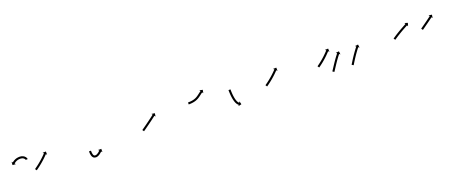

<svg xmlns="http://www.w3.org/2000/svg" viewBox="60 -1038 4305 1826"><g transform="rotate(-20 2213.0 -125.0)"><path d="M212 -207.3C212 -207.1 212 -206.9 212 -206.7L232 -207.3C232 -207.7 232 -208.2 231.9 -208.6C231.9 -208.6 231.9 -208.7 231.9 -208.9C231.9 -209 231.9 -209.2 231.9 -209.2C231.7 -210.7 231.3 -212.3 230.9 -213.9C230.9 -213.9 230.9 -214 230.9 -214.2C230.8 -214.4 230.8 -214.5 230.8 -214.5C230 -217 228.9 -219.4 227.8 -221.8C227.8 -221.8 227.7 -222 227.7 -222.1C227.6 -222.2 227.5 -222.4 227.5 -222.4C225.8 -225.4 223.9 -228.3 221.8 -231.1C221.8 -231.1 221.7 -231.2 221.6 -231.4C221.4 -231.5 221.3 -231.6 221.3 -231.6C218.6 -234.8 215.6 -237.6 212.5 -240.3C212.5 -240.3 212.3 -240.4 212.2 -240.6C212 -240.7 211.8 -240.8 211.8 -240.8C208.1 -243.5 204.1 -245.9 199.9 -248C199.9 -248 199.8 -248.1 199.6 -248.2C199.4 -248.2 199.2 -248.3 199.2 -248.3C194.6 -250.2 189.8 -251.8 185 -253C185 -253 184.8 -253.1 184.7 -253.1C184.5 -253.1 184.3 -253.2 184.3 -253.2C179.2 -254.1 174 -254.7 168.7 -255C168.7 -255 168.6 -255 168.5 -255C168.4 -255 168.2 -255 168.2 -255C162.9 -255 157.6 -254.8 152.3 -254.4C152.3 -254.4 152.2 -254.4 152.1 -254.4C152 -254.4 151.9 -254.3 151.9 -254.3C146.8 -253.7 141.7 -252.8 136.7 -251.7C136.7 -251.7 136.6 -251.6 136.5 -251.6C136.4 -251.6 136.3 -251.6 136.3 -251.6C131.7 -250.3 127.1 -248.8 122.6 -247.2C122.6 -247.2 122.5 -247.1 122.4 -247.1C122.3 -247 122.2 -247 122.2 -247C118.3 -245.3 114.4 -243.5 110.6 -241.5C110.6 -241.5 110.5 -241.5 110.4 -241.4C110.3 -241.4 110.2 -241.4 110.2 -241.4C107.1 -239.6 104 -237.7 100.9 -235.7C100.9 -235.7 100.9 -235.7 100.8 -235.6C100.8 -235.6 100.7 -235.5 100.7 -235.5C98.4 -233.9 96.1 -232.3 93.9 -230.6C93.9 -230.6 93.8 -230.6 93.8 -230.5C93.8 -230.5 93.7 -230.5 93.7 -230.5C92.3 -229.4 90.9 -228.2 89.5 -227.1C89.5 -227.1 89.5 -227 89.5 -227C89.4 -227 89.4 -227 89.4 -227C88.9 -226.6 88.5 -226.2 88 -225.8L79.4 -235.8L77 -203.1L109.7 -200.7L101.1 -210.6C101.5 -211 102 -211.4 102.4 -211.8C102.4 -211.8 102.4 -211.8 102.4 -211.8C102.4 -211.7 102.3 -211.7 102.3 -211.7C103.6 -212.8 104.9 -213.8 106.1 -214.8C106.1 -214.8 106.1 -214.8 106.1 -214.7C106 -214.7 106 -214.7 106 -214.7C108 -216.2 110 -217.7 112.1 -219.1C112.1 -219.1 112 -219.1 112 -219C111.9 -219 111.9 -218.9 111.9 -218.9C114.5 -220.7 117.3 -222.4 120.1 -224C120.1 -224 120 -223.9 119.9 -223.9C119.9 -223.8 119.8 -223.8 119.8 -223.8C123.1 -225.5 126.6 -227.1 130 -228.6C130 -228.6 129.9 -228.5 129.8 -228.5C129.7 -228.5 129.6 -228.4 129.6 -228.4C133.5 -229.9 137.5 -231.2 141.6 -232.3C141.6 -232.3 141.5 -232.2 141.4 -232.2C141.2 -232.2 141.1 -232.2 141.1 -232.2C145.5 -233.2 150 -233.9 154.4 -234.5C154.4 -234.5 154.3 -234.5 154.2 -234.5C154.1 -234.5 154 -234.5 154 -234.5C158.7 -234.8 163.4 -235 168.1 -235C168.1 -235 168 -235 167.9 -235C167.7 -235 167.6 -235 167.6 -235C172 -234.8 176.4 -234.3 180.8 -233.5C180.8 -233.5 180.6 -233.5 180.4 -233.5C180.3 -233.6 180.1 -233.6 180.1 -233.6C184 -232.6 187.9 -231.4 191.6 -229.8C191.6 -229.8 191.4 -229.9 191.2 -230C191.1 -230.1 190.9 -230.2 190.9 -230.2C194.1 -228.5 197.2 -226.7 200.2 -224.6C200.2 -224.6 200 -224.7 199.9 -224.8C199.7 -224.9 199.6 -225 199.6 -225C201.9 -223 204.2 -220.8 206.3 -218.5C206.3 -218.5 206.2 -218.6 206.1 -218.7C205.9 -218.9 205.8 -219 205.8 -219C207.4 -217 208.8 -214.9 210.1 -212.6C210.1 -212.6 210 -212.8 209.9 -212.9C209.8 -213.1 209.7 -213.2 209.7 -213.2C210.5 -211.7 211.2 -210 211.7 -208.4C211.7 -208.4 211.7 -208.5 211.6 -208.7C211.6 -208.8 211.5 -209 211.5 -209C211.7 -208.3 211.9 -207.5 212 -206.7C212 -206.7 212 -206.9 212 -207C212 -207.1 212 -207.3 212 -207.3Z M266.7 -95.4C266.2 -95 265.6 -94.7 265.1 -94.3L276.4 -77.8C277 -78.2 277.5 -78.6 278.1 -78.9L278.1 -79L278.1 -79C279.6 -80 281.1 -81.1 282.7 -82.1L282.7 -82.2L282.7 -82.2C285.1 -83.8 287.4 -85.5 289.8 -87.2L289.8 -87.2L289.8 -87.2C292.8 -89.4 295.9 -91.6 298.9 -93.8L298.9 -93.9L299 -93.9C302.5 -96.5 306.1 -99.2 309.6 -101.9C309.6 -101.9 309.6 -101.9 309.6 -101.9C309.6 -101.9 309.7 -101.9 309.7 -101.9C313.6 -104.9 317.5 -108 321.4 -111C321.4 -111 321.4 -111 321.4 -111C321.4 -111 321.5 -111.1 321.5 -111.1C325.6 -114.4 329.7 -117.7 333.8 -121C333.8 -121 333.9 -121 333.9 -121.1C333.9 -121.1 333.9 -121.1 333.9 -121.1C338.1 -124.6 342.3 -128.1 346.5 -131.6C346.5 -131.6 346.5 -131.6 346.5 -131.6C346.5 -131.7 346.5 -131.7 346.5 -131.7C350.7 -135.2 354.8 -138.8 358.9 -142.5C358.9 -142.5 358.9 -142.5 358.9 -142.5C358.9 -142.5 359 -142.5 359 -142.5C362.9 -146 366.8 -149.6 370.7 -153.2C370.7 -153.2 370.8 -153.2 370.8 -153.2C370.8 -153.2 370.8 -153.2 370.8 -153.2C374.4 -156.6 378 -160 381.6 -163.4C381.6 -163.4 381.6 -163.4 381.6 -163.4C381.6 -163.4 381.7 -163.5 381.7 -163.5C384.9 -166.5 388 -169.6 391.2 -172.8L391.2 -172.8L391.2 -172.8C393.9 -175.4 396.5 -178.1 399.2 -180.8L399.2 -180.8L399.2 -180.8C401.2 -182.9 403.2 -185 405.2 -187L405.3 -187.1L405.3 -187.1C406.6 -188.4 407.8 -189.8 409.1 -191.1L409.1 -191.1L409.1 -191.1C409.6 -191.6 410 -192.1 410.5 -192.6L420.1 -183.5L419.1 -216.3L386.3 -215.3L395.9 -206.3C395.5 -205.8 395 -205.3 394.6 -204.8L394.6 -204.8L394.6 -204.9C393.3 -203.5 392.1 -202.2 390.8 -200.9L390.8 -200.9L390.8 -200.9C388.9 -198.9 386.9 -196.8 384.9 -194.8L384.9 -194.8L384.9 -194.8C382.3 -192.2 379.7 -189.6 377.1 -187L377.1 -187L377.2 -187C374 -183.9 370.9 -180.9 367.8 -177.9C367.8 -177.9 367.8 -177.9 367.8 -177.9C367.8 -177.9 367.8 -177.9 367.8 -177.9C364.3 -174.5 360.7 -171.2 357.2 -167.9C357.2 -167.9 357.2 -167.9 357.2 -167.9C357.2 -167.9 357.2 -167.9 357.2 -167.9C353.4 -164.4 349.5 -160.9 345.6 -157.4C345.6 -157.4 345.6 -157.4 345.6 -157.4C345.7 -157.4 345.7 -157.4 345.7 -157.4C341.6 -153.9 337.6 -150.3 333.5 -146.8C333.5 -146.8 333.5 -146.8 333.5 -146.8C333.5 -146.9 333.5 -146.9 333.5 -146.9C329.4 -143.4 325.3 -139.9 321.1 -136.5C321.1 -136.5 321.2 -136.5 321.2 -136.5C321.2 -136.5 321.2 -136.5 321.2 -136.5C317.2 -133.2 313.1 -130 309 -126.7C309 -126.7 309 -126.7 309 -126.7C309 -126.7 309.1 -126.7 309.1 -126.7C305.2 -123.7 301.4 -120.7 297.5 -117.8C297.5 -117.8 297.5 -117.8 297.5 -117.8C297.5 -117.8 297.5 -117.8 297.5 -117.8C294 -115.2 290.6 -112.5 287 -109.9L287.1 -109.9L287.1 -110C284.1 -107.8 281.1 -105.6 278.1 -103.4L278.1 -103.5L278.1 -103.5C275.8 -101.8 273.5 -100.2 271.2 -98.5L271.2 -98.5L271.2 -98.5C269.7 -97.5 268.2 -96.4 266.7 -95.4L266.7 -95.4Z M825 -75C825 -75.6 825 -76.3 825 -76.9L805 -77C805 -76.3 805 -75.7 805 -75C805 -75 805 -75 805 -75C805 -75 805 -75 805 -75C805 -73.1 805 -71.3 805.1 -69.5C805.1 -69.5 805.1 -69.4 805.1 -69.4C805.1 -69.4 805.1 -69.4 805.1 -69.4C805.1 -66.5 805.3 -63.7 805.4 -60.8C805.4 -60.8 805.4 -60.8 805.4 -60.7C805.4 -60.7 805.4 -60.6 805.4 -60.6C805.7 -57 806.1 -53.3 806.5 -49.7C806.5 -49.7 806.5 -49.6 806.5 -49.5C806.5 -49.5 806.5 -49.4 806.5 -49.4C807.2 -45.1 808 -40.9 808.9 -36.7C808.9 -36.7 808.9 -36.6 809 -36.5C809 -36.4 809 -36.2 809 -36.2C810.3 -31.7 811.9 -27.3 813.7 -23C813.7 -23 813.8 -22.8 813.9 -22.6C814 -22.4 814.1 -22.2 814.1 -22.2C816.4 -18 819.2 -14.1 822.5 -10.6C822.5 -10.6 822.8 -10.4 823.1 -10.1C823.4 -9.8 823.7 -9.6 823.7 -9.6C827.5 -6.6 831.8 -4.4 836.4 -2.8C836.4 -2.8 836.7 -2.7 837 -2.6C837.3 -2.6 837.7 -2.5 837.7 -2.5C842.6 -1.5 847.6 -1.1 852.6 -1C852.6 -1 852.9 -1 853.2 -1.1C853.5 -1.1 853.8 -1.1 853.8 -1.1C858.6 -1.6 863.4 -2.7 868 -4.3C868 -4.3 868.2 -4.3 868.3 -4.4C868.5 -4.5 868.7 -4.5 868.7 -4.5C873.1 -6.4 877.3 -8.5 881.4 -10.8C881.4 -10.8 881.5 -10.9 881.6 -10.9C881.7 -11 881.8 -11 881.8 -11C885.4 -13.3 889 -15.7 892.5 -18.3C892.5 -18.3 892.6 -18.3 892.6 -18.4C892.7 -18.4 892.7 -18.4 892.7 -18.4C895.6 -20.7 898.5 -23 901.4 -25.3C901.4 -25.3 901.4 -25.3 901.4 -25.4C901.4 -25.4 901.5 -25.4 901.5 -25.4C903.6 -27.3 905.8 -29.2 907.9 -31.1C907.9 -31.1 907.9 -31.1 907.9 -31.1C908 -31.1 908 -31.2 908 -31.2C909.3 -32.4 910.7 -33.7 912 -34.9L912 -34.9L912.1 -35C912.5 -35.4 913 -35.8 913.4 -36.3L922.6 -26.8L923.2 -59.6L890.4 -60.2L899.6 -50.7C899.1 -50.3 898.7 -49.8 898.2 -49.4L898.2 -49.4L898.3 -49.4C897 -48.2 895.7 -47 894.4 -45.9C894.4 -45.9 894.4 -45.9 894.5 -45.9C894.5 -45.9 894.5 -45.9 894.5 -45.9C892.5 -44.1 890.5 -42.3 888.4 -40.6C888.4 -40.6 888.5 -40.6 888.5 -40.6C888.5 -40.7 888.6 -40.7 888.6 -40.7C885.9 -38.5 883.3 -36.4 880.6 -34.3C880.6 -34.3 880.6 -34.4 880.7 -34.4C880.7 -34.4 880.8 -34.5 880.8 -34.5C877.6 -32.2 874.4 -30 871.2 -28C871.2 -28 871.2 -28 871.3 -28.1C871.4 -28.2 871.5 -28.2 871.5 -28.2C868.1 -26.3 864.6 -24.5 860.9 -23C860.9 -23 861.1 -23 861.3 -23.1C861.5 -23.2 861.6 -23.2 861.6 -23.2C858.4 -22.2 855 -21.3 851.6 -21C851.6 -21 851.9 -21 852.2 -21C852.5 -21 852.8 -21 852.8 -21C849 -21.1 845.3 -21.4 841.6 -22.1C841.5 -22.1 841.9 -22 842.2 -21.9C842.5 -21.8 842.9 -21.7 842.9 -21.7C840.3 -22.6 838 -23.8 835.8 -25.4C835.8 -25.5 836.1 -25.2 836.4 -24.9C836.7 -24.6 837 -24.4 837 -24.4C834.9 -26.6 833.1 -29.2 831.6 -31.9C831.6 -31.9 831.7 -31.7 831.8 -31.4C832 -31.2 832.1 -31 832.1 -31C830.6 -34.5 829.3 -38 828.3 -41.6C828.3 -41.6 828.3 -41.5 828.4 -41.4C828.4 -41.3 828.4 -41.2 828.4 -41.2C827.6 -44.9 826.9 -48.6 826.3 -52.3C826.3 -52.3 826.3 -52.3 826.3 -52.2C826.4 -52.1 826.4 -52 826.4 -52C826 -55.4 825.6 -58.7 825.4 -62.1C825.4 -62.1 825.4 -62.1 825.4 -62C825.4 -62 825.4 -61.9 825.4 -61.9C825.3 -64.6 825.1 -67.3 825.1 -69.9C825.1 -69.9 825.1 -69.9 825.1 -69.9C825.1 -69.9 825.1 -69.8 825.1 -69.8C825 -71.6 825 -73.3 825 -75.1C825 -75.1 825 -75 825 -75C825 -75 825 -75 825 -75Z M1352.6 -95.4C1352.1 -95 1351.5 -94.6 1351 -94.2L1362.4 -77.8C1363 -78.2 1363.5 -78.6 1364.1 -79C1365.6 -80 1367.1 -81.1 1368.7 -82.2C1371 -83.8 1373.4 -85.5 1375.8 -87.2C1378.9 -89.3 1382 -91.5 1385.1 -93.7L1385.1 -93.7L1385.1 -93.7C1388.7 -96.3 1392.3 -98.9 1396 -101.4L1396 -101.5L1396 -101.5C1400 -104.3 1404.1 -107.2 1408.1 -110.1L1408.1 -110.1L1408.1 -110.2C1412.5 -113.3 1416.8 -116.4 1421.1 -119.5L1421.1 -119.5L1421.1 -119.5C1425.6 -122.7 1430 -126 1434.4 -129.2L1434.4 -129.2L1434.4 -129.2C1438.9 -132.5 1443.3 -135.7 1447.7 -139L1447.7 -139L1447.7 -139C1452 -142.2 1456.3 -145.3 1460.6 -148.5L1460.6 -148.5L1460.6 -148.5C1464.6 -151.5 1468.6 -154.5 1472.6 -157.4L1472.6 -157.5L1472.6 -157.5C1476.1 -160.1 1479.7 -162.8 1483.2 -165.5L1483.2 -165.5L1483.3 -165.5C1486.3 -167.8 1489.3 -170.1 1492.3 -172.4C1494.6 -174.1 1496.9 -175.9 1499.2 -177.7C1500.7 -178.8 1502.2 -179.9 1503.7 -181.1C1504.2 -181.5 1504.7 -181.9 1505.2 -182.3L1513.3 -171.8L1517.5 -204.3L1485 -208.6L1493 -198.1C1492.5 -197.7 1492 -197.3 1491.5 -196.9C1490 -195.8 1488.5 -194.7 1487 -193.5C1484.7 -191.8 1482.4 -190 1480.1 -188.3C1477.2 -186 1474.2 -183.7 1471.2 -181.5L1471.2 -181.5L1471.2 -181.5C1467.6 -178.8 1464.1 -176.1 1460.5 -173.4L1460.5 -173.4L1460.6 -173.4C1456.6 -170.5 1452.6 -167.5 1448.6 -164.5L1448.6 -164.5L1448.6 -164.5C1444.4 -161.4 1440.1 -158.2 1435.9 -155.1L1435.9 -155.1L1435.9 -155.1C1431.5 -151.8 1427.1 -148.6 1422.6 -145.4L1422.6 -145.4L1422.6 -145.4C1418.2 -142.1 1413.8 -138.9 1409.4 -135.7L1409.4 -135.7L1409.4 -135.7C1405.1 -132.6 1400.8 -129.5 1396.5 -126.4L1396.5 -126.4L1396.5 -126.4C1392.4 -123.5 1388.4 -120.6 1384.4 -117.7L1384.4 -117.7L1384.4 -117.7C1380.8 -115.2 1377.1 -112.6 1373.5 -110L1373.5 -110L1373.5 -110C1370.4 -107.9 1367.4 -105.7 1364.3 -103.5C1361.9 -101.9 1359.6 -100.2 1357.2 -98.6C1355.7 -97.5 1354.1 -96.4 1352.6 -95.4Z M1850.9 -192C1850.2 -192 1849.6 -192 1849 -192L1849 -172C1849.7 -172 1850.3 -172 1851 -172L1851 -172L1851 -172C1852.9 -172 1854.7 -172.1 1856.6 -172.1C1856.6 -172.1 1856.6 -172.1 1856.6 -172.1C1856.6 -172.1 1856.6 -172.1 1856.6 -172.1C1859.5 -172.2 1862.4 -172.3 1865.2 -172.4C1865.2 -172.4 1865.3 -172.4 1865.3 -172.4C1865.3 -172.4 1865.3 -172.4 1865.3 -172.4C1869 -172.6 1872.8 -172.9 1876.5 -173.2C1876.5 -173.2 1876.5 -173.2 1876.5 -173.2C1876.6 -173.2 1876.6 -173.2 1876.6 -173.2C1881 -173.6 1885.3 -174.1 1889.7 -174.7C1889.7 -174.7 1889.7 -174.7 1889.8 -174.7C1889.8 -174.7 1889.9 -174.7 1889.9 -174.7C1894.7 -175.5 1899.5 -176.3 1904.3 -177.3C1904.3 -177.3 1904.4 -177.3 1904.4 -177.3C1904.5 -177.3 1904.6 -177.4 1904.6 -177.4C1909.6 -178.5 1914.7 -179.9 1919.6 -181.3C1919.6 -181.3 1919.7 -181.4 1919.8 -181.4C1919.9 -181.4 1920 -181.4 1920 -181.4C1925 -183.1 1930 -185 1935 -187.1C1935 -187.1 1935.1 -187.1 1935.2 -187.1C1935.2 -187.2 1935.3 -187.2 1935.3 -187.2C1940.2 -189.4 1945 -191.8 1949.7 -194.4C1949.7 -194.4 1949.7 -194.4 1949.8 -194.5C1949.9 -194.5 1950 -194.5 1950 -194.5C1954.4 -197.2 1958.9 -199.9 1963.2 -202.8C1963.2 -202.8 1963.2 -202.9 1963.3 -202.9C1963.3 -202.9 1963.4 -202.9 1963.4 -202.9C1967.4 -205.8 1971.4 -208.6 1975.3 -211.6C1975.3 -211.6 1975.4 -211.6 1975.4 -211.6C1975.4 -211.6 1975.4 -211.6 1975.4 -211.6C1979 -214.3 1982.5 -217 1986 -219.7L1986 -219.7L1986 -219.7C1989 -222 1992 -224.4 1995.1 -226.6C1995.1 -226.6 1995 -226.6 1995 -226.6C1995 -226.6 1995 -226.6 1995 -226.6C1997.4 -228.3 1999.7 -230.1 2002.1 -231.8C2002.1 -231.8 2002.1 -231.8 2002.1 -231.8C2002.1 -231.8 2002.1 -231.8 2002.1 -231.8C2003.6 -232.9 2005.2 -233.9 2006.7 -235C2006.7 -235 2006.7 -235 2006.7 -235C2006.7 -235 2006.7 -235 2006.7 -235C2007.3 -235.4 2007.8 -235.8 2008.4 -236.1L2015.8 -225.2L2022 -257.4L1989.8 -263.6L1997.2 -252.7C1996.6 -252.3 1996 -251.9 1995.5 -251.5C1995.5 -251.5 1995.5 -251.5 1995.4 -251.5C1995.4 -251.5 1995.4 -251.5 1995.4 -251.5C1993.8 -250.4 1992.1 -249.2 1990.5 -248.1C1990.5 -248.1 1990.5 -248.1 1990.5 -248.1C1990.5 -248.1 1990.5 -248 1990.5 -248C1988 -246.3 1985.5 -244.5 1983.1 -242.7C1983.1 -242.7 1983.1 -242.6 1983.1 -242.6C1983 -242.6 1983 -242.6 1983 -242.6C1979.9 -240.3 1976.9 -237.9 1973.8 -235.6L1973.8 -235.6L1973.8 -235.6C1970.3 -232.9 1966.8 -230.2 1963.3 -227.6C1963.3 -227.6 1963.3 -227.6 1963.4 -227.6C1963.4 -227.6 1963.4 -227.6 1963.4 -227.6C1959.6 -224.8 1955.8 -222 1951.9 -219.4C1951.9 -219.4 1952 -219.4 1952 -219.4C1952.1 -219.4 1952.1 -219.5 1952.1 -219.5C1948.1 -216.8 1944 -214.2 1939.8 -211.8C1939.8 -211.8 1939.9 -211.8 1940 -211.9C1940 -211.9 1940.1 -211.9 1940.1 -211.9C1935.8 -209.6 1931.5 -207.4 1927 -205.4C1927 -205.4 1927.1 -205.4 1927.2 -205.5C1927.3 -205.5 1927.3 -205.5 1927.3 -205.5C1922.8 -203.7 1918.3 -202 1913.6 -200.4C1913.6 -200.4 1913.7 -200.4 1913.8 -200.5C1913.9 -200.5 1913.9 -200.5 1913.9 -200.5C1909.3 -199.1 1904.7 -197.9 1900 -196.8C1900 -196.8 1900.1 -196.8 1900.2 -196.9C1900.2 -196.9 1900.3 -196.9 1900.3 -196.9C1895.8 -196 1891.3 -195.2 1886.8 -194.5C1886.8 -194.5 1886.9 -194.5 1886.9 -194.5C1887 -194.5 1887 -194.5 1887 -194.5C1882.9 -194 1878.8 -193.5 1874.7 -193.1C1874.7 -193.1 1874.7 -193.1 1874.8 -193.1C1874.8 -193.1 1874.8 -193.1 1874.8 -193.1C1871.3 -192.8 1867.8 -192.6 1864.2 -192.4C1864.2 -192.4 1864.3 -192.4 1864.3 -192.4C1864.3 -192.4 1864.4 -192.4 1864.4 -192.4C1861.6 -192.3 1858.9 -192.2 1856.1 -192.1C1856.1 -192.1 1856.1 -192.1 1856.1 -192.1C1856.2 -192.1 1856.2 -192.1 1856.2 -192.1C1854.4 -192.1 1852.6 -192 1850.8 -192L1850.8 -192Z M2271 -169.1C2271 -169.7 2271 -170.4 2271 -171L2251 -171C2251 -170.3 2251 -169.7 2251 -169L2251 -169L2251 -169C2251 -167.1 2251 -165.3 2251 -163.4L2251 -163.4L2251 -163.4C2251.1 -160.5 2251.1 -157.6 2251.2 -154.7C2251.2 -154.7 2251.2 -154.7 2251.2 -154.7C2251.2 -154.7 2251.2 -154.7 2251.2 -154.7C2251.3 -150.9 2251.4 -147.2 2251.6 -143.4C2251.6 -143.4 2251.6 -143.4 2251.6 -143.4C2251.6 -143.4 2251.6 -143.4 2251.6 -143.4C2251.8 -138.9 2252 -134.5 2252.3 -130.1C2252.3 -130.1 2252.3 -130.1 2252.3 -130C2252.3 -130 2252.3 -130 2252.3 -130C2252.7 -125.1 2253.1 -120.1 2253.5 -115.2C2253.5 -115.2 2253.5 -115.2 2253.5 -115.2C2253.5 -115.1 2253.5 -115.1 2253.5 -115.1C2254.1 -109.9 2254.7 -104.6 2255.3 -99.4C2255.3 -99.4 2255.3 -99.4 2255.3 -99.3C2255.4 -99.3 2255.4 -99.3 2255.4 -99.3C2256.1 -93.9 2257 -88.5 2257.9 -83.1C2257.9 -83.1 2257.9 -83.1 2257.9 -83.1C2257.9 -83 2257.9 -83 2257.9 -83C2258.9 -77.7 2260 -72.4 2261.3 -67.1C2261.3 -67.1 2261.3 -67 2261.3 -67C2261.3 -66.9 2261.3 -66.9 2261.3 -66.9C2262.6 -61.8 2264 -56.8 2265.6 -51.8C2265.6 -51.8 2265.6 -51.7 2265.6 -51.7C2265.6 -51.6 2265.7 -51.5 2265.7 -51.5C2267.2 -46.9 2268.9 -42.4 2270.8 -37.9C2270.8 -37.9 2270.8 -37.9 2270.9 -37.8C2270.9 -37.7 2270.9 -37.6 2270.9 -37.6C2272.7 -33.7 2274.7 -29.9 2276.8 -26.2C2276.8 -26.2 2276.9 -26.1 2276.9 -26C2277 -25.9 2277.1 -25.8 2277.1 -25.8C2279 -22.8 2281 -19.9 2283.2 -17.1C2283.2 -17.1 2283.3 -17 2283.4 -16.9C2283.5 -16.8 2283.6 -16.7 2283.6 -16.7C2285.3 -14.7 2287.2 -12.7 2289.2 -10.9C2289.2 -10.9 2289.3 -10.8 2289.4 -10.8C2289.5 -10.7 2289.6 -10.6 2289.6 -10.6C2290.9 -9.5 2292.2 -8.5 2293.6 -7.5C2293.6 -7.5 2293.7 -7.5 2293.7 -7.4C2293.8 -7.4 2293.9 -7.3 2293.9 -7.3C2294.3 -7 2294.8 -6.8 2295.2 -6.5L2288.3 4.7L2320.2 -2.7L2312.7 -34.7L2305.8 -23.5C2305.4 -23.7 2305.1 -23.9 2304.7 -24.1C2304.7 -24.1 2304.8 -24.1 2304.8 -24.1C2304.9 -24 2305 -24 2305 -24C2304 -24.6 2303.1 -25.3 2302.2 -26.1C2302.2 -26.1 2302.3 -26 2302.4 -25.9C2302.5 -25.8 2302.6 -25.7 2302.6 -25.7C2301.2 -27 2299.8 -28.5 2298.5 -29.9C2298.5 -29.9 2298.6 -29.8 2298.7 -29.7C2298.8 -29.6 2298.9 -29.5 2298.9 -29.5C2297.1 -31.8 2295.5 -34.1 2293.9 -36.5C2293.9 -36.5 2294 -36.4 2294 -36.3C2294.1 -36.2 2294.2 -36.1 2294.2 -36.1C2292.3 -39.3 2290.6 -42.7 2289.1 -46C2289.1 -46 2289.1 -45.9 2289.2 -45.8C2289.2 -45.8 2289.2 -45.7 2289.2 -45.7C2287.5 -49.7 2286 -53.8 2284.6 -58C2284.6 -58 2284.6 -57.9 2284.6 -57.9C2284.6 -57.8 2284.7 -57.7 2284.7 -57.7C2283.2 -62.4 2281.9 -67.1 2280.7 -71.8C2280.7 -71.8 2280.7 -71.8 2280.7 -71.7C2280.7 -71.6 2280.7 -71.6 2280.7 -71.6C2279.6 -76.6 2278.5 -81.7 2277.6 -86.7C2277.6 -86.7 2277.6 -86.7 2277.6 -86.6C2277.6 -86.6 2277.6 -86.5 2277.6 -86.5C2276.7 -91.7 2275.9 -96.9 2275.2 -102C2275.2 -102 2275.2 -102 2275.2 -102C2275.2 -101.9 2275.2 -101.9 2275.2 -101.9C2274.5 -107 2274 -112.1 2273.4 -117.1C2273.4 -117.1 2273.4 -117.1 2273.4 -117.1C2273.4 -117.1 2273.4 -117 2273.4 -117C2273 -121.8 2272.6 -126.6 2272.3 -131.4C2272.3 -131.4 2272.3 -131.4 2272.3 -131.4C2272.3 -131.4 2272.3 -131.3 2272.3 -131.3C2272 -135.7 2271.8 -140 2271.6 -144.3C2271.6 -144.3 2271.6 -144.3 2271.6 -144.3C2271.6 -144.2 2271.6 -144.2 2271.6 -144.2C2271.4 -147.9 2271.3 -151.6 2271.2 -155.2C2271.2 -155.2 2271.2 -155.2 2271.2 -155.2C2271.2 -155.2 2271.2 -155.2 2271.2 -155.2C2271.1 -158 2271.1 -160.8 2271 -163.7L2271 -163.6L2271 -163.6C2271 -165.4 2271 -167.3 2271 -169.1L2271 -169.1Z M2598.7 -95.4C2598.2 -95 2597.6 -94.7 2597.1 -94.3L2608.4 -77.8C2609 -78.2 2609.5 -78.6 2610.1 -78.9L2610.1 -79L2610.1 -79C2611.6 -80 2613.1 -81.1 2614.7 -82.1L2614.7 -82.2L2614.7 -82.2C2617.1 -83.8 2619.4 -85.5 2621.8 -87.2L2621.8 -87.2L2621.8 -87.2C2624.8 -89.4 2627.9 -91.6 2630.9 -93.8L2630.9 -93.9L2631 -93.9C2634.5 -96.5 2638.1 -99.2 2641.6 -101.9C2641.6 -101.9 2641.6 -101.9 2641.6 -101.9C2641.6 -101.9 2641.7 -101.9 2641.7 -101.9C2645.6 -104.9 2649.5 -108 2653.4 -111C2653.4 -111 2653.4 -111 2653.4 -111C2653.4 -111 2653.5 -111.1 2653.5 -111.1C2657.6 -114.4 2661.7 -117.7 2665.8 -121C2665.8 -121 2665.9 -121 2665.9 -121.1C2665.9 -121.1 2665.9 -121.1 2665.9 -121.1C2670.1 -124.6 2674.3 -128.1 2678.5 -131.6C2678.5 -131.6 2678.5 -131.6 2678.5 -131.6C2678.5 -131.7 2678.5 -131.7 2678.5 -131.7C2682.7 -135.2 2686.8 -138.8 2690.9 -142.5C2690.9 -142.5 2690.9 -142.5 2690.9 -142.5C2690.9 -142.5 2691 -142.5 2691 -142.5C2694.9 -146 2698.8 -149.6 2702.7 -153.2C2702.7 -153.2 2702.8 -153.2 2702.8 -153.2C2702.8 -153.2 2702.8 -153.2 2702.8 -153.2C2706.4 -156.6 2710 -160 2713.6 -163.4C2713.6 -163.4 2713.6 -163.4 2713.6 -163.4C2713.6 -163.4 2713.7 -163.5 2713.7 -163.5C2716.9 -166.5 2720 -169.6 2723.2 -172.8L2723.2 -172.8L2723.2 -172.8C2725.9 -175.4 2728.5 -178.1 2731.2 -180.8L2731.2 -180.8L2731.2 -180.8C2733.2 -182.9 2735.2 -185 2737.2 -187L2737.3 -187.1L2737.3 -187.1C2738.6 -188.4 2739.8 -189.8 2741.1 -191.1L2741.1 -191.1L2741.1 -191.1C2741.6 -191.6 2742 -192.1 2742.5 -192.6L2752.1 -183.5L2751.1 -216.3L2718.3 -215.3L2727.9 -206.3C2727.5 -205.8 2727 -205.3 2726.6 -204.8L2726.6 -204.8L2726.6 -204.9C2725.3 -203.5 2724.1 -202.2 2722.8 -200.9L2722.8 -200.9L2722.8 -200.9C2720.9 -198.9 2718.9 -196.8 2716.9 -194.8L2716.9 -194.8L2716.9 -194.8C2714.3 -192.2 2711.7 -189.6 2709.1 -187L2709.1 -187L2709.2 -187C2706 -183.9 2702.9 -180.9 2699.8 -177.9C2699.8 -177.9 2699.8 -177.9 2699.8 -177.9C2699.8 -177.9 2699.8 -177.9 2699.8 -177.9C2696.3 -174.5 2692.7 -171.2 2689.2 -167.9C2689.2 -167.9 2689.2 -167.9 2689.2 -167.9C2689.2 -167.9 2689.2 -167.9 2689.2 -167.9C2685.4 -164.4 2681.5 -160.9 2677.6 -157.4C2677.6 -157.4 2677.6 -157.4 2677.6 -157.4C2677.7 -157.4 2677.7 -157.4 2677.7 -157.4C2673.6 -153.9 2669.6 -150.3 2665.5 -146.8C2665.5 -146.8 2665.5 -146.8 2665.5 -146.8C2665.5 -146.9 2665.5 -146.9 2665.5 -146.9C2661.4 -143.4 2657.3 -139.9 2653.1 -136.5C2653.1 -136.5 2653.2 -136.5 2653.2 -136.5C2653.2 -136.5 2653.2 -136.5 2653.2 -136.5C2649.2 -133.2 2645.1 -130 2641 -126.7C2641 -126.7 2641 -126.7 2641 -126.7C2641 -126.7 2641.1 -126.7 2641.1 -126.7C2637.2 -123.7 2633.4 -120.7 2629.5 -117.8C2629.5 -117.8 2629.5 -117.8 2629.5 -117.8C2629.5 -117.8 2629.5 -117.8 2629.5 -117.8C2626 -115.2 2622.6 -112.5 2619 -109.9L2619.1 -109.9L2619.1 -110C2616.1 -107.8 2613.1 -105.6 2610.1 -103.4L2610.1 -103.5L2610.1 -103.5C2607.8 -101.8 2605.5 -100.2 2603.2 -98.5L2603.2 -98.5L2603.2 -98.5C2601.7 -97.5 2600.2 -96.4 2598.7 -95.4L2598.7 -95.4Z M3125.6 -95.3C3125.1 -95 3124.5 -94.6 3124 -94.2L3135.4 -77.8C3136 -78.2 3136.5 -78.6 3137.1 -79L3137.1 -79L3137.1 -79C3138.6 -80 3140.1 -81.1 3141.6 -82.2L3141.6 -82.2L3141.7 -82.2C3144 -83.9 3146.4 -85.6 3148.7 -87.3L3148.7 -87.3L3148.7 -87.3C3151.8 -89.5 3154.8 -91.7 3157.8 -94C3157.8 -94 3157.8 -94 3157.8 -94C3157.8 -94 3157.9 -94 3157.9 -94C3161.4 -96.7 3164.9 -99.3 3168.5 -102.1C3168.5 -102.1 3168.5 -102.1 3168.5 -102.1C3168.5 -102.1 3168.5 -102.1 3168.5 -102.1C3172.4 -105.1 3176.3 -108.2 3180.2 -111.3C3180.2 -111.3 3180.2 -111.3 3180.2 -111.3C3180.2 -111.3 3180.2 -111.3 3180.2 -111.3C3184.4 -114.7 3188.4 -118 3192.5 -121.4C3192.5 -121.4 3192.5 -121.4 3192.5 -121.5C3192.6 -121.5 3192.6 -121.5 3192.6 -121.5C3196.7 -125 3200.9 -128.6 3205 -132.2C3205 -132.2 3205 -132.2 3205.1 -132.2C3205.1 -132.2 3205.1 -132.2 3205.1 -132.2C3209.2 -135.8 3213.3 -139.5 3217.3 -143.2C3217.3 -143.2 3217.3 -143.2 3217.3 -143.2C3217.3 -143.2 3217.4 -143.2 3217.4 -143.2C3221.2 -146.8 3225.1 -150.4 3229 -154.1C3229 -154.1 3229 -154.1 3229 -154.1C3229 -154.1 3229 -154.1 3229 -154.1C3232.6 -157.6 3236.1 -161 3239.7 -164.5C3239.7 -164.5 3239.7 -164.5 3239.7 -164.5C3239.7 -164.5 3239.7 -164.6 3239.7 -164.6C3242.8 -167.7 3246 -170.9 3249.1 -174L3249.1 -174L3249.1 -174.1C3251.7 -176.7 3254.3 -179.5 3256.9 -182.2L3257 -182.2L3257 -182.2C3259 -184.3 3261 -186.4 3262.9 -188.5L3262.9 -188.5L3263 -188.5C3264.2 -189.9 3265.5 -191.2 3266.8 -192.6C3267.2 -193.1 3267.7 -193.6 3268.1 -194.1L3277.8 -185.1L3276.6 -217.8L3243.9 -216.7L3253.5 -207.7C3253.1 -207.2 3252.6 -206.7 3252.2 -206.2C3250.9 -204.9 3249.6 -203.5 3248.4 -202.2L3248.4 -202.2L3248.4 -202.2C3246.4 -200.1 3244.4 -198.1 3242.5 -196L3242.5 -196L3242.5 -196C3239.9 -193.3 3237.4 -190.7 3234.8 -188L3234.8 -188L3234.8 -188C3231.7 -184.9 3228.7 -181.8 3225.6 -178.7C3225.6 -178.7 3225.6 -178.7 3225.6 -178.7C3225.6 -178.7 3225.6 -178.8 3225.6 -178.8C3222.1 -175.3 3218.6 -171.9 3215.1 -168.6C3215.1 -168.6 3215.1 -168.6 3215.2 -168.6C3215.2 -168.6 3215.2 -168.6 3215.2 -168.6C3211.4 -165 3207.6 -161.5 3203.8 -157.9C3203.8 -157.9 3203.8 -157.9 3203.8 -157.9C3203.8 -158 3203.8 -158 3203.8 -158C3199.9 -154.4 3195.9 -150.8 3191.8 -147.2C3191.8 -147.2 3191.8 -147.2 3191.9 -147.2C3191.9 -147.2 3191.9 -147.3 3191.9 -147.3C3187.8 -143.7 3183.8 -140.2 3179.7 -136.8C3179.7 -136.8 3179.7 -136.8 3179.7 -136.8C3179.7 -136.8 3179.7 -136.8 3179.7 -136.8C3175.7 -133.5 3171.7 -130.2 3167.6 -126.9C3167.6 -126.9 3167.7 -126.9 3167.7 -126.9C3167.7 -126.9 3167.7 -126.9 3167.7 -126.9C3163.9 -123.9 3160.1 -120.9 3156.2 -117.9C3156.2 -117.9 3156.2 -117.9 3156.2 -117.9C3156.3 -117.9 3156.3 -117.9 3156.3 -117.9C3152.8 -115.3 3149.3 -112.6 3145.8 -110C3145.8 -110 3145.9 -110 3145.9 -110C3145.9 -110 3145.9 -110 3145.9 -110C3142.9 -107.8 3139.9 -105.6 3137 -103.4L3137 -103.5L3137 -103.5C3134.7 -101.8 3132.4 -100.1 3130.1 -98.5L3130.1 -98.5L3130.1 -98.5C3128.6 -97.4 3127.1 -96.4 3125.6 -95.3L3125.6 -95.3ZM3240.9 -1.6C3240.5 -1 3240.1 -0.5 3239.8 0L3256.2 11.4C3256.6 10.9 3256.9 10.3 3257.3 9.8L3257.3 9.8L3257.3 9.8C3258.4 8.3 3259.4 6.7 3260.5 5.2L3260.5 5.2L3260.5 5.2C3262.1 2.7 3263.7 0.3 3265.3 -2.1L3265.3 -2.1L3265.3 -2.1C3267.4 -5.2 3269.4 -8.4 3271.5 -11.5L3271.5 -11.6L3271.5 -11.6C3273.9 -15.3 3276.4 -19 3278.8 -22.8C3281.5 -27 3284.2 -31.1 3287 -35.3L3287 -35.3L3287 -35.3C3289.9 -39.8 3292.8 -44.2 3295.8 -48.7L3295.7 -48.7L3295.7 -48.7C3298.8 -53.3 3301.8 -57.9 3304.9 -62.4L3304.9 -62.4L3304.9 -62.4C3308 -67 3311.1 -71.5 3314.2 -76.1L3314.2 -76.1L3314.2 -76C3317.3 -80.4 3320.3 -84.8 3323.4 -89.2L3323.4 -89.2L3323.4 -89.1C3326.3 -93.2 3329.3 -97.3 3332.2 -101.3L3332.2 -101.3L3332.2 -101.3C3334.8 -104.9 3337.5 -108.5 3340.2 -112.1L3340.2 -112L3340.2 -112C3342.5 -115.1 3344.8 -118.1 3347.1 -121.1L3347.1 -121L3347.1 -121C3348.9 -123.3 3350.7 -125.6 3352.5 -127.9L3352.5 -127.9L3352.5 -127.9C3353.7 -129.4 3354.8 -130.9 3356 -132.3L3356 -132.3L3356 -132.3C3356.4 -132.8 3356.8 -133.3 3357.3 -133.9L3367.5 -125.6L3364.1 -158.2L3331.5 -154.7L3341.7 -146.5C3341.3 -145.9 3340.9 -145.4 3340.4 -144.9L3340.4 -144.9L3340.4 -144.9C3339.2 -143.4 3338 -141.9 3336.8 -140.4L3336.8 -140.4L3336.8 -140.3C3335 -138 3333.1 -135.7 3331.3 -133.3L3331.3 -133.3L3331.3 -133.3C3328.9 -130.3 3326.6 -127.2 3324.3 -124.1L3324.2 -124.1L3324.2 -124.1C3321.5 -120.5 3318.8 -116.8 3316.1 -113.1L3316.1 -113.1L3316 -113.1C3313.1 -109 3310.1 -104.9 3307.1 -100.8L3307.1 -100.8L3307.1 -100.7C3304 -96.3 3300.9 -91.9 3297.8 -87.5L3297.8 -87.4L3297.8 -87.4C3294.6 -82.8 3291.5 -78.2 3288.4 -73.6L3288.3 -73.6L3288.3 -73.6C3285.2 -69 3282.1 -64.4 3279.1 -59.7L3279.1 -59.7L3279.1 -59.7C3276.1 -55.2 3273.2 -50.7 3270.2 -46.3L3270.2 -46.3L3270.2 -46.2C3267.5 -42.1 3264.8 -37.9 3262 -33.7C3259.6 -29.9 3257.2 -26.2 3254.7 -22.5L3254.8 -22.5L3254.8 -22.5C3252.7 -19.3 3250.7 -16.2 3248.6 -13.1L3248.6 -13.1L3248.6 -13.1C3247.1 -10.7 3245.5 -8.4 3243.9 -6L3243.9 -6L3243.9 -6C3242.9 -4.5 3241.9 -3 3240.8 -1.5L3240.8 -1.6ZM3434.6 2.1C3434.3 2.6 3433.9 3.2 3433.6 3.8L3450.8 14C3451.1 13.5 3451.5 12.9 3451.8 12.3C3452.8 10.7 3453.7 9.1 3454.7 7.5L3454.7 7.5L3454.7 7.5C3456.2 5 3457.7 2.5 3459.2 0L3459.2 0L3459.2 0C3461.2 -3.2 3463.1 -6.4 3465.1 -9.6L3465.1 -9.6L3465.1 -9.6C3467.5 -13.4 3469.8 -17.2 3472.2 -21L3472.2 -21L3472.2 -21C3474.8 -25.2 3477.5 -29.5 3480.2 -33.7L3480.2 -33.7L3480.2 -33.7C3483.1 -38.2 3486 -42.6 3488.9 -47.1L3488.9 -47.1L3488.9 -47.1C3491.9 -51.7 3494.9 -56.3 3498 -60.9L3498 -60.9L3498 -60.9C3501.1 -65.4 3504.2 -70 3507.3 -74.5L3507.3 -74.5L3507.3 -74.5C3510.3 -78.9 3513.4 -83.3 3516.5 -87.6L3516.5 -87.6L3516.5 -87.6C3519.4 -91.7 3522.3 -95.7 3525.3 -99.8L3525.2 -99.8L3525.2 -99.7C3527.9 -103.4 3530.6 -107 3533.3 -110.5L3533.2 -110.5L3533.2 -110.5C3535.5 -113.5 3537.8 -116.5 3540.1 -119.5L3540.1 -119.5L3540.1 -119.5C3541.9 -121.8 3543.7 -124.1 3545.5 -126.4L3545.5 -126.4L3545.5 -126.4C3546.7 -127.9 3547.8 -129.4 3549 -130.8L3549 -130.8L3549 -130.8C3549.4 -131.3 3549.8 -131.9 3550.3 -132.4L3560.5 -124.1L3557 -156.7L3524.4 -153.2L3534.7 -144.9C3534.3 -144.4 3533.8 -143.9 3533.4 -143.3L3533.4 -143.3L3533.4 -143.3C3532.2 -141.8 3531 -140.3 3529.8 -138.8L3529.8 -138.8L3529.8 -138.8C3528 -136.5 3526.1 -134.1 3524.3 -131.8L3524.3 -131.8L3524.3 -131.8C3521.9 -128.7 3519.6 -125.7 3517.3 -122.6L3517.3 -122.6L3517.3 -122.5C3514.5 -118.9 3511.8 -115.3 3509.1 -111.6L3509.1 -111.6L3509.1 -111.6C3506.1 -107.5 3503.2 -103.4 3500.2 -99.2L3500.2 -99.2L3500.2 -99.2C3497.1 -94.8 3493.9 -90.4 3490.9 -85.9L3490.8 -85.9L3490.8 -85.9C3487.7 -81.3 3484.5 -76.7 3481.4 -72L3481.4 -72L3481.4 -72C3478.3 -67.4 3475.2 -62.7 3472.2 -58.1L3472.1 -58.1L3472.1 -58C3469.2 -53.5 3466.3 -49 3463.3 -44.5L3463.3 -44.4L3463.3 -44.4C3460.6 -40.2 3457.9 -35.9 3455.2 -31.7L3455.2 -31.6L3455.2 -31.6C3452.8 -27.8 3450.5 -24 3448.1 -20.1L3448.1 -20.1L3448.1 -20.1C3446.1 -16.9 3444.1 -13.6 3442.1 -10.4L3442.1 -10.4L3442.1 -10.4C3440.6 -7.8 3439.1 -5.3 3437.5 -2.8L3437.5 -2.8L3437.5 -2.8C3436.6 -1.2 3435.6 0.4 3434.6 2.1Z M3895.6 -95.4C3895.1 -95 3894.5 -94.6 3894 -94.2L3905.4 -77.8C3906 -78.2 3906.5 -78.6 3907.1 -79L3907.1 -79L3907.1 -79C3908.6 -80 3910.1 -81.1 3911.7 -82.2L3911.7 -82.2L3911.7 -82.1C3914.1 -83.8 3916.5 -85.4 3918.9 -87.1L3918.9 -87.1L3918.9 -87.1C3922 -89.2 3925.2 -91.3 3928.3 -93.4L3928.3 -93.4L3928.3 -93.4C3932.1 -95.8 3935.8 -98.3 3939.6 -100.7L3939.5 -100.7L3939.5 -100.7C3943.7 -103.4 3948 -106.1 3952.2 -108.8L3952.2 -108.7L3952.2 -108.7C3956.7 -111.6 3961.2 -114.4 3965.8 -117.2L3965.8 -117.2L3965.8 -117.1C3970.5 -120 3975.2 -122.8 3980 -125.7L3980 -125.6L3979.9 -125.6C3984.7 -128.4 3989.5 -131.2 3994.2 -134L3994.2 -134L3994.2 -134C3998.9 -136.6 4003.5 -139.2 4008.2 -141.9L4008.1 -141.9L4008.1 -141.9C4012.5 -144.3 4016.9 -146.7 4021.2 -149.1L4021.2 -149.1L4021.2 -149.1C4025.1 -151.3 4029.1 -153.4 4033 -155.6L4033 -155.6L4033 -155.6C4036.3 -157.4 4039.6 -159.2 4042.9 -161C4045.5 -162.3 4048 -163.7 4050.6 -165.1C4052.3 -166 4053.9 -166.9 4055.6 -167.8C4056.1 -168.1 4056.7 -168.4 4057.3 -168.7L4063.6 -157.2L4072.9 -188.6L4041.5 -197.9L4047.8 -186.3C4047.2 -186 4046.6 -185.7 4046 -185.4C4044.4 -184.5 4042.7 -183.6 4041.1 -182.7C4038.5 -181.3 4036 -179.9 4033.4 -178.5C4030.1 -176.7 4026.8 -174.9 4023.4 -173.1L4023.4 -173.1L4023.4 -173.1C4019.5 -171 4015.5 -168.8 4011.6 -166.7L4011.6 -166.6L4011.6 -166.6C4007.2 -164.2 4002.8 -161.8 3998.4 -159.3L3998.4 -159.3L3998.3 -159.3C3993.6 -156.7 3989 -154 3984.3 -151.3L3984.3 -151.3L3984.2 -151.3C3979.4 -148.5 3974.6 -145.7 3969.8 -142.9L3969.8 -142.9L3969.8 -142.9C3965 -140 3960.2 -137.1 3955.4 -134.2L3955.4 -134.2L3955.4 -134.2C3950.8 -131.4 3946.2 -128.6 3941.6 -125.7L3941.5 -125.7L3941.5 -125.7C3937.3 -123 3933 -120.3 3928.7 -117.5L3928.7 -117.5L3928.7 -117.5C3924.9 -115 3921.1 -112.6 3917.3 -110.1L3917.3 -110.1L3917.3 -110C3914.1 -107.9 3910.9 -105.8 3907.7 -103.7L3907.7 -103.6L3907.7 -103.6C3905.2 -102 3902.8 -100.3 3900.4 -98.6L3900.4 -98.6L3900.3 -98.6C3898.8 -97.6 3897.2 -96.5 3895.7 -95.4L3895.6 -95.4Z M4174.2 -93.7C4173.7 -93.4 4173.3 -93.1 4172.8 -92.8L4184.4 -76.5C4184.9 -76.8 4185.3 -77.1 4185.7 -77.4C4187 -78.3 4188.3 -79.2 4189.5 -80.1C4191.4 -81.5 4193.4 -82.9 4195.3 -84.2C4197.9 -86 4200.4 -87.8 4202.9 -89.6C4205.9 -91.7 4208.9 -93.8 4211.9 -96C4215.2 -98.3 4218.5 -100.7 4221.8 -103.1C4225.4 -105.6 4229 -108.1 4232.5 -110.7C4236.2 -113.3 4239.8 -115.9 4243.5 -118.6C4247.2 -121.2 4250.8 -123.8 4254.5 -126.5L4254.5 -126.5L4254.5 -126.5C4258 -129 4261.6 -131.6 4265.1 -134.2L4265.1 -134.2L4265.1 -134.2C4268.4 -136.6 4271.7 -139 4275 -141.4L4275 -141.4L4275 -141.4C4277.9 -143.6 4280.9 -145.7 4283.8 -147.9L4283.8 -147.9L4283.8 -147.9C4286.3 -149.8 4288.8 -151.6 4291.3 -153.4C4293.2 -154.9 4295.1 -156.3 4297 -157.7C4298.2 -158.6 4299.5 -159.6 4300.7 -160.5C4301.1 -160.8 4301.6 -161.1 4302 -161.4L4309.9 -150.9L4314.5 -183.4L4282.1 -188L4290 -177.4C4289.6 -177.1 4289.1 -176.8 4288.7 -176.5C4287.5 -175.6 4286.3 -174.6 4285 -173.7C4283.1 -172.3 4281.2 -170.9 4279.3 -169.5C4276.9 -167.7 4274.4 -165.8 4271.9 -164L4271.9 -164L4271.9 -164C4269 -161.8 4266.1 -159.7 4263.1 -157.5L4263.1 -157.5L4263.2 -157.5C4259.9 -155.1 4256.6 -152.7 4253.3 -150.3L4253.3 -150.3L4253.3 -150.3C4249.8 -147.8 4246.3 -145.2 4242.8 -142.7L4242.8 -142.7L4242.8 -142.7C4239.1 -140.1 4235.5 -137.4 4231.8 -134.8C4228.2 -132.2 4224.5 -129.6 4220.9 -126.9C4217.3 -124.4 4213.8 -121.9 4210.2 -119.4C4206.9 -117 4203.6 -114.6 4200.3 -112.3C4197.3 -110.1 4194.3 -108 4191.3 -105.9C4188.8 -104.1 4186.3 -102.3 4183.8 -100.5C4181.8 -99.2 4179.9 -97.8 4177.9 -96.4C4176.7 -95.5 4175.4 -94.6 4174.2 -93.7Z"/></g></svg>

Font: FRB American Cursive Just Arrows Medium
Style: Italic
Weight: 500
Italic angle: -25°
Version: Version 2.0;Modular Font Editor K font №1